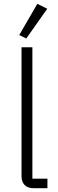

<svg xmlns="http://www.w3.org/2000/svg" viewBox="-20 -988 304 1008"><path d="M229 0H156Q125 0 109 -17Q93 -34 93 -62V-740H150V-50H229ZM228 -942 118 -786 81 -804 176 -968Z"/></svg>

Font: IBM Plex Sans Light
Style: Regular
Weight: 300
Designer: Mike Abbink, Paul van der Laan, Pieter van Rosmalen
Foundry: Bold Monday
Version: Version 3.201